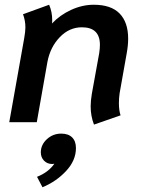

<svg xmlns="http://www.w3.org/2000/svg" viewBox="-20 -515 603 809"><path d="M362 -67Q362 -90 367 -120L398 -291Q401 -311 401 -326Q401 -400 325 -400Q272 -400 232 -358.5Q192 -317 180 -255L135 0H19L82 -354Q87 -382 87 -400Q87 -428 77 -455L187 -495Q200 -465 200 -430Q200 -421 199 -416Q233 -452 280 -473.5Q327 -495 375 -495Q448 -495 484 -458Q520 -421 520 -352Q520 -324 514 -291L484 -122Q481 -101 481 -81Q481 -50 488 -29L376 10Q362 -26 362 -67ZM136 230Q184 211 209 175L200 176Q179 176 165.5 162Q152 148 152 127Q152 95 177.5 71.5Q203 48 238 48Q268 48 284 64Q300 80 300 109Q300 161 258.5 205.5Q217 250 159 274Z"/></svg>

Font: Niramit SemiBold
Style: Italic
Weight: 600
Italic angle: -10°
Designer: Katatrad Aksorn Co.,Ltd.
Foundry: Cadson Demak Co.,Ltd.
Version: Version 1.001; ttfautohint (v1.6)